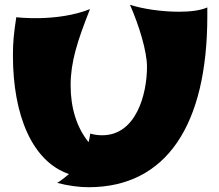

<svg xmlns="http://www.w3.org/2000/svg" viewBox="-20 -748 913 802"><path d="M846 -681V-717C817 -704 774 -699 727 -699C655 -699 575 -711 523 -728C561 -641 594 -534 594 -469C594 -355 549 -183 407 -183C391 -183 374 -185 357 -190C355 -177 353 -165 350 -154C300 -216 275 -298 275 -391C275 -488 302 -574 356 -710C218 -655 48 -676 48 -676C38 -609 34 -575 34 -516C34 -266 115 -73 268 -21C242 2 219 16 219 16C266 28 310 34 350 34C675 34 846 -226 846 -681Z"/></svg>

Font: Shojumaru
Style: Regular
Weight: 400
Designer: Astigmatic (AOETI)
Foundry: Astigmatic (AOETI)
Version: Version 1.000